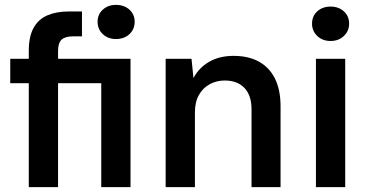

<svg xmlns="http://www.w3.org/2000/svg" viewBox="-20 -767 1509 787"><path d="M98 0V-426H22V-526H98V-559Q98 -617 117.5 -652.5Q137 -688 174 -704Q211 -720 262 -720H316V-618H280Q247 -618 232.5 -604.5Q218 -591 218 -558V-526H515V0H395V-426H218V0ZM455 -607Q423 -607 401.5 -627Q380 -647 380 -678Q380 -708 401.5 -727.5Q423 -747 455 -747Q489 -747 510.5 -727.5Q532 -708 532 -678Q532 -647 510.5 -627Q489 -607 455 -607Z M659 0V-526H765L773 -447Q795 -489 837 -513.5Q879 -538 938 -538Q998 -538 1041 -514.5Q1084 -491 1107 -445Q1130 -399 1130 -331V0H1011V-319Q1011 -376 982 -406.5Q953 -437 901 -437Q868 -437 840 -422Q812 -407 795.5 -378Q779 -349 779 -307V0Z M1275 0V-526H1395V0ZM1335 -599Q1302 -599 1280.5 -619.5Q1259 -640 1259 -670Q1259 -701 1280.5 -720.5Q1302 -740 1335 -740Q1368 -740 1389.5 -720.5Q1411 -701 1411 -670Q1411 -640 1389.5 -619.5Q1368 -599 1335 -599Z"/></svg>

Font: DM Sans 9pt
Style: Semibold
Weight: 600
Designer: Colophon Foundry, Jonny Pinhorn
Foundry: Colophon Foundry
Version: Version 4.004;gftools[0.9.30]